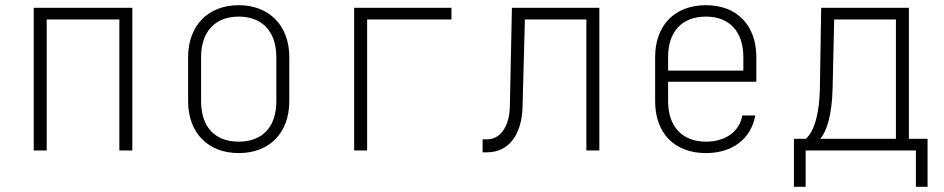

<svg xmlns="http://www.w3.org/2000/svg" viewBox="-20 -580 3640 740"><path d="M110 0H160V-505H440V0H490V-550H110Z M900 10C1019 10 1095 -68 1095 -190V-360C1095 -481 1018 -560 900 -560C782 -560 705 -481 705 -360V-190C705 -68 782 10 900 10ZM900 -34C808 -34 755 -91 755 -190V-360C755 -458 809 -516 900 -516C991 -516 1045 -458 1045 -360V-190C1045 -91 992 -34 900 -34Z M1345 0H1395V-505H1720V-550H1345Z M1840 7H1858C1941 7 1991 -62 1994 -167L2003 -505H2240V0H2290V-550H1953L1945 -167C1943 -94 1909 -43 1858 -43H1840Z M2701 10C2804 10 2875 -46 2891 -135H2841C2830 -72 2775 -34 2701 -34C2608 -34 2555 -94 2555 -190V-265H2895V-360C2895 -481 2822 -560 2701 -560C2579 -560 2505 -481 2505 -360V-190C2505 -68 2578 10 2701 10ZM2555 -308V-360C2555 -457 2607 -516 2701 -516C2793 -516 2845 -456 2845 -360V-308Z M3040 140H3085V0H3510V140H3555V-45H3483V-550H3145L3140 -240C3138 -147 3121 -77 3086 -45H3040ZM3141 -45C3165 -70 3187 -136 3189 -240L3195 -505H3433V-45Z"/></svg>

Font: JetBrains Mono Thin
Style: Regular
Weight: 100
Monospace: yes
Designer: Philipp Nurullin, Konstantin Bulenkov
Foundry: JetBrains
Version: Version 2.305